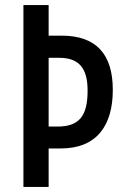

<svg xmlns="http://www.w3.org/2000/svg" viewBox="-20 -734 490 754"><path d="M423 -381C423 -520 359 -594 222 -594H171V-714H72V0H171V-151H219C359 -151 423 -240 423 -381ZM206 -237H171V-507H212C289 -507 324 -468 324 -378C324 -281 293 -237 206 -237Z"/></svg>

Font: Noto Sans Gurmukhi UI ExtraCondensed Medium
Style: Regular
Weight: 500
Width: 2
Designer: Jelle Bosma - Monotype Design Team
Foundry: Monotype Imaging Inc.
Version: Version 2.004